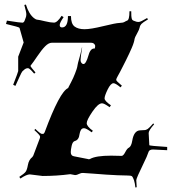

<svg xmlns="http://www.w3.org/2000/svg" viewBox="-20 -889 751 840"><path d="M466.3 -208 512.2 -207Q519.5 -207 528.1 -223.6Q536.6 -240.2 544.4 -243.2Q554.7 -249.5 558.6 -273.4Q565.9 -317.9 593.3 -318.8L611.3 -319.8Q619.1 -319.8 626.5 -325Q633.8 -330.1 650.4 -349.1L654.3 -345.2Q630.4 -318.4 630.4 -307.1L633.3 -253.9Q633.3 -251 711.4 -246.1V-231.9Q660.2 -234.9 649.4 -234.9Q632.3 -234.9 629.4 -223.1Q623.5 -205.1 609.4 -176.8Q576.2 -108.9 576.2 -100.6Q576.2 -92.3 578.1 -69.8L572.3 -68.8Q568.4 -106.9 556.2 -119.1V-118.2Q553.2 -121.1 538.6 -121.1Q523.9 -121.1 494.4 -122.3Q464.8 -123.5 445.1 -125Q425.3 -126.5 389.2 -129.2Q353 -131.8 343.8 -132.3Q334.5 -132.8 325.2 -127.9Q315.9 -123 308.6 -123L287.6 -127Q228.5 -119.1 166.5 -119.1L110.4 -126Q96.2 -126 69.3 -107.9L64.5 -115.2Q85.4 -128.9 91.8 -137Q98.1 -145 102.1 -167.5Q106 -189.9 121.6 -202.1Q123.5 -204.1 125.5 -208L154.3 -284.2Q155.3 -286.1 155.3 -291.7Q155.3 -297.4 130.4 -319.8L134.3 -325.2Q157.2 -303.2 163.3 -303.2Q169.4 -303.2 171.4 -304.2L175.3 -310.1Q241.2 -488.3 278.3 -503.9Q277.8 -503.9 279.5 -507.1Q281.2 -510.3 284.4 -516.6Q287.6 -522.9 291.7 -530.8Q295.9 -538.6 300.3 -548.3Q304.7 -558.1 308.3 -567.4Q312 -576.7 315.2 -586.4Q318.4 -596.2 319.3 -604Q320.3 -611.8 326.4 -632.1Q332.5 -652.3 338.4 -681.2H339.4Q332.5 -639.2 332.5 -627V-625Q332.5 -619.1 336.2 -614Q339.8 -608.9 345.5 -608.9Q351.1 -608.9 356.7 -619.4Q362.3 -629.9 365.7 -642.6Q374.5 -676.8 391.6 -676.8H394.5Q396.5 -683.6 396.5 -688.2Q396.5 -692.9 391.4 -697.5Q386.2 -702.1 378.4 -702.1H207.5Q192.9 -702.1 177.5 -686.5Q162.1 -670.9 142.8 -642.3Q123.5 -613.8 118.4 -607.9Q113.3 -602.1 113.3 -599.9Q113.3 -597.7 135.3 -571.8L129.4 -566.9Q109.4 -590.8 102.5 -590.8Q95.7 -590.8 89.4 -586.9L78.1 -577.1Q75.2 -574.7 63.7 -549.1Q52.2 -523.4 47.4 -513.2L37.6 -518.1Q59.6 -574.7 59.6 -578.1V-641.1L83.5 -703.1L65.4 -767.1Q64.5 -770.5 6.3 -784.2L10.3 -798.8Q72.3 -789.1 78.4 -789.8Q84.5 -790.5 87.4 -797.9L92.3 -811Q95.2 -816.9 95.2 -826.4Q95.2 -835.9 86.4 -867.2L93.3 -869.1Q106.4 -827.1 128.9 -809.6Q136.7 -803.2 144 -802.7Q151.4 -802.2 176.5 -796.1Q201.7 -790 216.1 -790Q230.5 -790 249.5 -819.8L258.3 -814Q241.2 -789.6 241.2 -779.3Q241.2 -769 251.5 -769Q277.3 -769 277.3 -818.8H290.5Q290.5 -784.7 306.4 -772.9Q322.3 -761.2 349.6 -761.2Q377 -761.2 431.9 -774.7Q486.8 -788.1 502.4 -788.6Q518.1 -789.1 524.9 -793.2Q531.7 -797.4 536.1 -798.8Q546.4 -801.8 546.4 -839.8H554.2Q554.2 -813.5 555.9 -809.3Q557.6 -805.2 558.1 -803.5Q558.6 -801.8 561.3 -800.3Q564 -798.8 564.7 -798.3Q565.4 -797.9 569.6 -796.6Q573.7 -795.4 576.4 -794.2Q579.1 -793 587.2 -793Q595.2 -793 623.5 -810.1L627.4 -804.2Q605 -791 598.6 -784.2Q592.3 -777.3 591.1 -769Q589.8 -760.7 579.6 -742.4Q569.3 -724.1 568.8 -719Q568.4 -713.9 565.4 -703.6Q562.5 -693.4 556.4 -679.4Q550.3 -665.5 545.2 -654.5Q540 -643.6 531.2 -625.5L517.6 -598.6Q502.9 -569.3 495.6 -556.9Q488.3 -544.4 488.3 -539.6Q488.3 -534.7 513.2 -514.2L507.3 -506.8Q485.4 -524.9 476.6 -524.9Q464.4 -524.9 450.9 -497.3Q437.5 -469.7 437.5 -458.5Q437.5 -447.3 465.3 -428.2L459.5 -419.9Q436 -437 426.3 -437Q409.2 -437 384.3 -400.4Q359.4 -363.8 359.4 -350.1Q359.4 -336.4 386.2 -316.9L381.3 -310.1Q356.9 -328.1 347.7 -328.1Q338.4 -328.1 334 -320.3Q329.6 -312.5 328.1 -302.7Q325.2 -276.4 307.1 -272Q297.4 -269 293.5 -251.2Q289.6 -233.4 289.6 -223.6Q289.6 -207 304.2 -205.1L366.2 -192.9Q367.2 -191.9 368.9 -191.9Q370.6 -191.9 374.5 -193.8Q399.9 -208 466.3 -208Z"/></svg>

Font: Eater
Style: Regular
Weight: 400
Version: Version 001.002